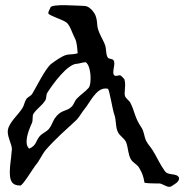

<svg xmlns="http://www.w3.org/2000/svg" viewBox="-20 -717 725 744"><path d="M636 7C639 7 642 6 644 5C655 -3 675 -11 674 -28C664 -49 632 -34 618 -55C600 -80 588 -108 572 -134C564 -147 552 -159 546 -172C538 -189 539 -206 528 -223C501 -262 503 -285 484 -321C480 -327 464 -339 464 -347C463 -350 463 -352 463 -355C463 -367 465 -378 465 -389C465 -396 464 -403 462 -410C460 -412 449 -425 446 -425C443 -426 435 -423 428 -423C421 -423 419 -431 419 -437C419 -448 423 -460 423 -471C423 -491 410 -487 401 -491C399 -492 397 -494 396 -497C390 -510 392 -526 388 -540C380 -564 359 -592 357 -619C356 -635 354 -652 346 -665C338 -678 323 -694 307 -694C286 -694 177 -704 175 -687C174 -682 167 -674 167 -665C172 -656 222 -641 236 -631C252 -620 260 -587 270 -569C278 -555 279 -532 281 -511C271 -506 251 -507 240 -505C219 -500 196 -482 179 -470C155 -451 122 -381 104 -352C98 -344 87 -341 82 -333C75 -323 74 -310 68 -300C51 -272 26 -254 13 -223C11 -217 10 -212 10 -207C10 -183 26 -157 26 -140C26 -137 26 -133 25 -129C24 -107 18 -77 18 -51C18 -19 24 2 59 2C69 1 109 -66 118 -77C134 -95 143 -120 159 -138C194 -178 236 -215 274 -250C287 -262 297 -282 308 -295C328 -319 352 -374 388 -374C391 -374 394 -374 398 -373C404 -371 416 -291 423 -273C431 -252 427 -222 438 -203C446 -189 463 -180 469 -165C477 -144 476 -119 487 -100C495 -86 512 -80 519 -67C530 -48 535 -38 540 -9C544 -7 573 -6 589 -6H599C609 -5 624 7 636 7ZM93 -141C86 -147 83 -157 83 -168C83 -194 97 -226 104 -241C108 -250 105 -269 109 -275C121 -295 144 -308 156 -329C161 -338 158 -349 163 -357C183 -389 241 -470 279 -470C285 -470 302 -476 312 -476C325 -468 331 -439 331 -414C331 -398 329 -384 324 -377C311 -362 292 -350 278 -335C269 -326 266 -311 257 -303C236 -283 217 -294 192 -258C184 -246 180 -230 170 -218C159 -205 143 -201 132 -187C118 -169 121 -153 93 -141Z"/></svg>

Font: Ancial
Style: Regular
Weight: 400
Designer: Daytona Mess (Anne-Dauphine Borione)
Foundry: Daytona Mess (Anne-Dauphine Borione)
Version: Version 1.000;Glyphs 3.2 (3192)